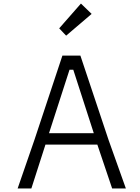

<svg xmlns="http://www.w3.org/2000/svg" viewBox="-20 -1057 788 1077"><path d="M156 0H79L173 -272L330 -745H431L589 -272L686 0H609L526 -246H235ZM370 -666 255 -310H506L391 -666ZM312 -898 434 -1037 494 -979 351 -857Z"/></svg>

Font: Biancoenero Regular
Style: Regular
Weight: 400
Designer: Riccardo Lorusso, Umberto Mischi
Foundry: Biancoenero Edizioni
Version: Version 0.000